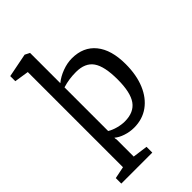

<svg xmlns="http://www.w3.org/2000/svg" viewBox="-257 -787 1040 1040"><g transform="rotate(-45 263.5 -267.0)"><path d="M24.6 165V122.8L93.6 108.8V-620.3L10.9 -633.1V-672L148 -699L175.6 -685V-453.1Q202.9 -475.9 241.1 -490.1Q279.4 -504.3 314.6 -504.3Q402.6 -504.3 450.9 -444.7Q499.3 -385.1 499.3 -276.1Q499.3 -192.3 473.3 -130.2Q447.3 -68.2 399.8 -33.9Q352.3 0.3 288 0.3Q255.1 0.3 223.4 -10.4Q191.7 -21.1 174.1 -37.1L173.6 -31.4L175.6 -22.4V109.1L262 120.8V165ZM276.2 -59.2Q345.9 -59.2 377.8 -104Q409.6 -148.8 409.6 -247.6Q409.6 -348.4 378.9 -392.2Q348.2 -436.1 278.2 -436.1Q251.4 -436.1 226.7 -432.6Q202.1 -429.1 175.6 -421.1V-86.7Q195.6 -74.3 223.4 -66.8Q251.3 -59.2 276.2 -59.2Z"/></g></svg>

Font: Faustina Light
Style: Regular
Weight: 300
Designer: Alfonso Garcia
Foundry: http://www.omnibus-type.com
Version: Version 1.200